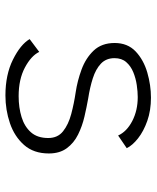

<svg xmlns="http://www.w3.org/2000/svg" viewBox="44 -596 563 690"><g transform="rotate(90 325.0 -250.5)"><path d="M322.5 11Q248 11 193.8 -16Q139.5 -43 120 -76L166 -110.5Q180 -81.5 222.2 -59Q264.5 -36.5 325 -36.5Q366 -36.5 400.2 -47Q434.5 -57.5 455 -80.8Q475.5 -104 475.5 -143Q475.5 -177 451.2 -196.2Q427 -215.5 389.2 -225.5Q351.5 -235.5 311 -241.5Q270.5 -247.5 229.5 -262.5Q188.5 -277.5 161.2 -306.2Q134 -335 134 -381.5Q134 -428 164.2 -456.8Q194.5 -485.5 240 -498.8Q285.5 -512 330.5 -512Q376.5 -512 414 -498.8Q451.5 -485.5 476.8 -465.5Q502 -445.5 512 -425L466.5 -394Q452.5 -425 414.5 -444.8Q376.5 -464.5 328.5 -464.5Q309 -464.5 285 -461Q261 -457.5 239 -448.5Q217 -439.5 202.8 -423.2Q188.5 -407 188.5 -381Q188.5 -351 208.2 -332.2Q228 -313.5 261 -303Q294 -292.5 333 -286.5Q364 -281 398.5 -273Q433 -265 463.2 -250Q493.5 -235 512.2 -209.5Q531 -184 531 -145Q531 -90.5 500.5 -56Q470 -21.5 422.2 -5.2Q374.5 11 322.5 11Z"/></g></svg>

Font: Trispace ExtraLight
Style: Regular
Weight: 200
Designer: Tyler Finck
Foundry: Etcetera Type Company
Version: Version 1.210; ttfautohint (v1.8.3)